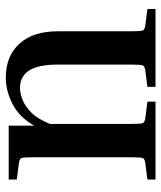

<svg xmlns="http://www.w3.org/2000/svg" viewBox="33 -590 557 663"><g transform="rotate(-90 311.5 -258.5)"><path d="M612 -28V0H343V-28L398 -35Q414 -37 417 -43.5Q420 -50 420 -84V-336Q420 -405 399.5 -436.5Q379 -468 339 -468Q322 -468 299.5 -459.5Q277 -451 254.5 -429Q232 -407 215 -364V-84Q215 -50 218 -43.5Q221 -37 237 -35L292 -28V0H23V-28L78 -35Q94 -37 97 -43.5Q100 -50 100 -84V-423Q100 -457 97 -463.5Q94 -470 78 -472L23 -479V-507H209V-419Q238 -470 283.5 -493.5Q329 -517 375 -517Q449 -517 492 -470Q535 -423 535 -337V-84Q535 -50 538 -43.5Q541 -37 557 -35Z"/></g></svg>

Font: Inria Serif
Style: Bold
Weight: 700
Designer: Black Foundry Team
Foundry: Black Foundry
Version: Version 1.000; ttfautohint (v1.8.3)